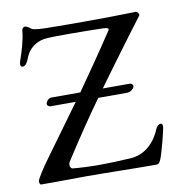

<svg xmlns="http://www.w3.org/2000/svg" viewBox="-77 -739 757 815"><g transform="rotate(-10 301.5 -332.0)"><path d="M231 2C320 2 419 5 533 5C543 5 547 -4 551 -12C562 -36 588 -139 588 -150C588 -159 585 -163 579 -163C569 -163 560 -150 557 -142C529 -76 481 -45 433 -41C386 -38 337 -36 292 -36C248 -36 208 -38 179 -41C172 -42 168 -50 168 -58C168 -62 169 -67 171 -70C234 -168 285 -243 338 -317H463C478 -317 494 -331 494 -341C494 -347 487 -353 481 -353H364C407 -413 453 -474 509 -550L570 -631C574 -636 565 -649 559 -649C485 -647 411 -646 328 -646C283 -646 235 -646 183 -647C154 -647 118 -649 110 -655C100 -663 90 -669 85 -669C80 -669 71 -667 70 -652C66 -610 50 -562 43 -541C40 -533 36 -522 36 -514C36 -508 39 -503 45 -503C60 -503 68 -523 73 -535C91 -584 133 -602 165 -604C190 -606 228 -606 267 -606C320 -606 377 -605 413 -604C428 -603 432 -600 432 -596C432 -593 430 -591 428 -588C367 -496 317 -424 267 -353H142C129 -353 118 -338 118 -329C118 -323 125 -317 132 -317H241C194 -252 146 -186 86 -104C63 -73 28 -21 28 -11C28 -11 29 3 35 3H112C150 3 191 2 231 2Z"/></g></svg>

Font: EB Garamond 12
Style: Regular
Weight: 400
Version: Version 0.016+